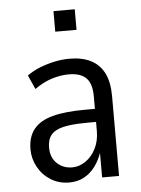

<svg xmlns="http://www.w3.org/2000/svg" viewBox="-52 -741 582 791"><g transform="rotate(-5 239.5 -345.5)"><path d="M203 9Q160 9 126.5 -12Q93 -33 74 -67.5Q55 -102 55 -141Q55 -192 80.5 -224Q106 -256 158.5 -270Q211 -284 293 -284H345V-230H301Q254 -230 221.5 -225.5Q189 -221 169.5 -211Q150 -201 141 -184Q132 -167 132 -141Q132 -100 157.5 -76Q183 -52 221 -52Q249 -52 275.5 -70Q302 -88 318 -120Q334 -152 334 -192V-336Q334 -388 311 -411.5Q288 -435 239 -435Q205 -435 169.5 -424Q134 -413 97 -387L71 -445Q96 -463 125.5 -474.5Q155 -486 186 -492.5Q217 -499 247 -499Q300 -499 336 -480.5Q372 -462 390.5 -425Q409 -388 409 -330V0H339V-107H341Q330 -73 310.5 -46.5Q291 -20 264 -5.5Q237 9 203 9ZM199 -615V-700H287V-615Z"/></g></svg>

Font: Nunito Sans 10pt Condensed
Style: Regular
Weight: 400
Width: 3
Designer: Vernon Adams
Foundry: Vernon Adams
Version: Version 3.101;gftools[0.9.27]